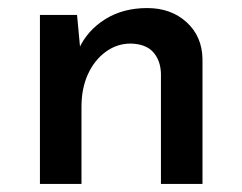

<svg xmlns="http://www.w3.org/2000/svg" viewBox="-20 -456 601 476"><path d="M171 -419 180 -323 176 -336Q197 -381 241 -408.5Q285 -436 345 -436Q404 -436 442.5 -401Q481 -366 482 -310V0H379V-274Q378 -306 360 -326.5Q342 -347 304 -348Q270 -348 242 -327.5Q214 -307 198 -272Q182 -237 182 -191V0H79V-419Z"/></svg>

Font: Josefin Sans Medium
Style: Regular
Weight: 500
Designer: Santiago Orozco
Foundry: Typemade
Version: Version 2.001